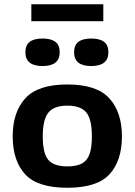

<svg xmlns="http://www.w3.org/2000/svg" viewBox="-20 -877 636 907"><path d="M556 -233Q556 -118 497.5 -54Q439 10 298 10Q157 10 98.5 -54Q40 -118 40 -233Q40 -347 99.5 -412.5Q159 -478 298 -478Q437 -478 496.5 -412.5Q556 -347 556 -233ZM414 -233Q414 -314 387.5 -346Q361 -378 298 -378Q235 -378 208.5 -345Q182 -312 182 -232Q182 -153 208 -122Q234 -91 298 -91Q341 -91 366 -104Q391 -117 402.5 -147.5Q414 -178 414 -233ZM262 -630Q262 -664 241.5 -679.5Q221 -695 181 -695Q141 -695 120.5 -679.5Q100 -664 100 -630Q100 -565 181 -565Q262 -565 262 -630ZM492 -630Q492 -664 471.5 -679.5Q451 -695 411 -695Q371 -695 350.5 -679.5Q330 -664 330 -630Q330 -565 411 -565Q492 -565 492 -630ZM468 -857V-777H128V-857Z"/></svg>

Font: Red Rose Bold
Style: Regular
Weight: 700
Designer: jaikishan Patel
Version: Version 1.000